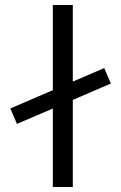

<svg xmlns="http://www.w3.org/2000/svg" viewBox="-20 -750 486 770"><path d="M48 -253 21.3 -315 398 -477 424.7 -415ZM192 0V-730H272V0Z"/></svg>

Font: M PLUS 1 Thin
Style: Regular
Weight: 100
Designer: Coji Morishita
Foundry: UNDERFOREST DESIGN
Version: Version 1.001